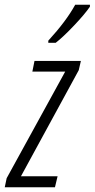

<svg xmlns="http://www.w3.org/2000/svg" viewBox="-54 -787 398 807"><path d="M180 -607Q211 -631 257 -679.5Q303 -728 324 -759V-767H262Q225 -699 149 -616V-607ZM177 0 188 -46H34L277 -492L286 -531H91L82 -486H220L-26 -38L-34 0Z"/></svg>

Font: Noto Sans Display Condensed Light
Style: Italic
Weight: 300
Width: 3
Designer: Monotype Design team
Foundry: Monotype Imaging Inc.
Version: 1.000